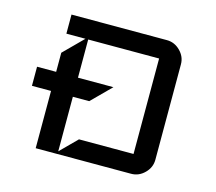

<svg xmlns="http://www.w3.org/2000/svg" viewBox="-78 -585 765 680"><g transform="rotate(15 305.0 -245.0)"><path d="M525 -70Q525 -42 504 -21Q483 0 455 0H105V-210H35V-280H105V-350L175 -420H105V-490H455Q483 -490 504 -469Q525 -448 525 -420ZM445 -70V-420H185V-280H315L245 -210H185V-10L245 -70Z"/></g></svg>

Font: Iceland
Style: Regular
Weight: 400
Designer: Cyreal (www.cyreal.org)
Foundry: Cyreal (www.cyreal.org)
Version: Version 1.001